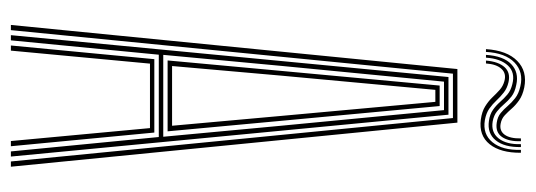

<svg xmlns="http://www.w3.org/2000/svg" viewBox="-328 -632 961 344"><g transform="rotate(90 152.0 -460.5)"><path d="M25.2 0 104.2 -800H200.2L279.2 0H269.8L192 -792H112.5L34.5 0ZM62 0 86.5 -257H218L242.5 0H233.2L210 -249.2H94.5L71.2 0ZM43.5 0 118.5 -784H186L261 0H251.8L226 -265H78.5L52.8 0ZM78.8 -273H225.5L205.8 -484L177.8 -776H126.8L98.5 -484ZM88.8 -280.8 107.5 -484 133.8 -768.2H170.5L197 -484L215.8 -280.8ZM98.8 -288.8H205.8L188.2 -484L163 -760.5H141.5L116 -484ZM68.5 -851.2Q71 -889 89.6 -907.2Q108.2 -925.5 137.2 -919.8Q151.5 -916.8 160.1 -910.6Q168.8 -904.5 174.9 -897.5Q181 -890.5 187 -884.9Q193 -879.2 202 -877.5Q214.8 -875 221.8 -884.6Q228.8 -894.2 228.5 -913.8H233.5Q234.2 -892 225.9 -879.9Q217.5 -867.8 200.2 -870.5Q189.8 -872 183 -877.6Q176.2 -883.2 170.4 -890.1Q164.5 -897 156.5 -903.4Q148.5 -909.8 135.2 -912.8Q109.8 -918.8 92.6 -902.4Q75.5 -886 73.5 -851.2ZM78.8 -851.2Q80.8 -882.5 95.5 -896.5Q110.2 -910.5 132.5 -905.5Q145.5 -903 153.4 -896.9Q161.2 -890.8 167.2 -883.6Q173.2 -876.5 180.2 -870.9Q187.2 -865.2 198.2 -863.2Q217.5 -860 228.5 -873.9Q239.5 -887.8 238.8 -913.8H244Q244.5 -884.2 232 -868.8Q219.5 -853.2 197 -856.5Q185 -858.2 177.2 -863.8Q169.5 -869.2 163.2 -876.4Q157 -883.5 149.8 -889.6Q142.5 -895.8 131 -898.5Q110.2 -903.8 97.9 -890.5Q85.5 -877.2 83.8 -851.2ZM89 -851.2Q91 -873.8 100.9 -884.6Q110.8 -895.5 128 -891.5Q138.8 -889 146.2 -883.1Q153.8 -877.2 160.4 -870.1Q167 -863 175.1 -857.2Q183.2 -851.5 195.8 -849.2Q220.8 -845 235.4 -862.9Q250 -880.8 249 -913.8H254.2Q254.5 -877.2 238.9 -857.8Q223.2 -838.2 194.5 -842Q180.2 -844 171 -849.8Q161.8 -855.5 155 -862.6Q148.2 -869.8 141.5 -875.8Q134.8 -881.8 125.8 -884.2Q112.2 -888 103.9 -879Q95.5 -870 94.2 -851.2Z"/></g></svg>

Font: Big Shoulders Inline Display Thin Light
Style: Regular
Weight: 300
Version: Version 2.002